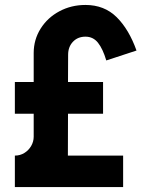

<svg xmlns="http://www.w3.org/2000/svg" viewBox="-20 -755 611 775"><path d="M254.5 -296 254 -127H477V0H40V-127H41Q61 -127 78.2 -137.5Q95.5 -148 105.8 -165.8Q116 -183.5 116 -203V-296H40V-424H116V-541Q116 -595 144 -639.5Q172 -684 219.8 -709.5Q267.5 -735 325 -735Q401 -735 450.8 -685.8Q500.5 -636.5 531 -551L409 -511Q395 -558 375.5 -582.5Q356 -607 325 -607Q294 -607 274.5 -586.5Q255 -566 255 -534L254.5 -424H396V-296Z"/></svg>

Font: Hauora ExtraBold
Style: Regular
Weight: 800
Designer: Wayne Shih
Foundry: WCYS
Version: Version 1.001